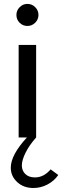

<svg xmlns="http://www.w3.org/2000/svg" viewBox="-20 -691 313 965"><path d="M147.9 253.9Q98.6 253.9 66.4 224.1Q34.2 194.3 34.2 151.9Q34.2 87.9 115.2 0H73.7V-465.3H161.6V0Q128.4 37.1 109.1 75.2Q89.8 113.3 89.8 140.6Q89.8 166.5 107.2 183.6Q124.5 200.7 155.8 200.7Q200.2 200.7 234.4 160.2L272.9 188.5Q252 218.8 218.5 236.3Q185.1 253.9 147.9 253.9ZM117.7 -671.4Q140.6 -671.4 157 -655Q173.3 -638.7 173.3 -615.7Q173.3 -593.3 157 -576.9Q140.6 -560.5 117.7 -560.5Q94.7 -560.5 78.6 -576.7Q62.5 -592.8 62.5 -615.7Q62.5 -638.7 78.9 -655Q95.2 -671.4 117.7 -671.4Z"/></svg>

Font: Spartan MB Med
Style: Regular
Weight: 500
Designer: Matt Bailey, Mirko Velimirovic
Foundry: Matt Bailey
Version: Version 1.005